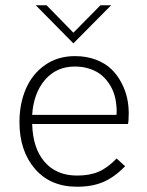

<svg xmlns="http://www.w3.org/2000/svg" viewBox="-20 -710 565 737"><path d="M261.7 -543.5 117.2 -689.9H158.7L261.7 -584.5L365.7 -689.9H406.7ZM275.9 6.8Q172.9 6.8 113.8 -62.3Q54.7 -131.3 54.7 -241.2Q54.7 -312.5 79.6 -369.6Q104.5 -426.8 153.3 -460.7Q202.1 -494.6 267.6 -494.6Q312.5 -494.6 348.6 -480.7Q384.8 -466.8 407.7 -444.3Q430.7 -421.9 446 -392.6Q461.4 -363.3 467.8 -334.2Q474.1 -305.2 474.1 -275.9Q474.1 -245.1 471.2 -233.9H103.5Q106 -140.6 151.4 -88.4Q196.8 -36.1 275.9 -36.1Q324.2 -36.1 358.4 -50.8Q392.6 -65.4 427.7 -101.6L460.4 -71.8Q418.5 -29.3 376 -11.2Q333.5 6.8 275.9 6.8ZM103.5 -269H427.2Q428.7 -284.7 427.2 -299.3Q425.8 -321.8 419.9 -343Q414.1 -364.3 401.4 -384.8Q388.7 -405.3 370.8 -420.7Q353 -436 326.2 -445.3Q299.3 -454.6 267.1 -454.6Q196.8 -454.6 152.8 -403.6Q108.9 -352.5 103.5 -269Z"/></svg>

Font: HK Grotesk Light Legacy
Style: Regular
Weight: 300
Designer: Alfredo Marco Pradil
Foundry: Hanken Design Co.
Version: Version 2.022;PS 002.022;hotconv 1.0.88;makeotf.lib2.5.64775